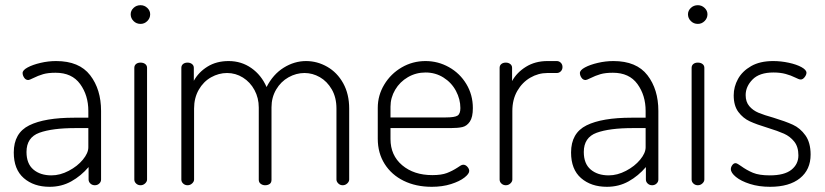

<svg xmlns="http://www.w3.org/2000/svg" viewBox="-20 -713 3176 739"><path d="M369 -286V-22Q369 -13 362 -6.5Q355 0 345 0Q335 0 328 -6.5Q321 -13 321 -22V-70Q292 -36 254.5 -15Q217 6 171 6Q110 6 71.5 -27.5Q33 -61 33 -126Q33 -201 92.5 -230.5Q152 -260 266 -260H320V-286Q320 -346 288.5 -389.5Q257 -433 194 -433Q165 -433 146 -427.5Q127 -422 107 -412Q93 -405 89 -405Q79 -405 73 -414Q67 -423 67 -432Q67 -443 86.5 -453.5Q106 -464 136 -471Q166 -478 196 -478Q285 -478 327 -423.5Q369 -369 369 -286ZM82 -128Q82 -83 108.5 -60.5Q135 -38 178 -38Q211 -38 244.5 -55.5Q278 -73 299 -98.5Q320 -124 320 -146V-220H271Q181 -220 131.5 -202Q82 -184 82 -128Z M546 -452V-22Q546 -14 538.5 -7Q531 0 521 0Q511 0 504 -6.5Q497 -13 497 -22V-452Q497 -461 503.5 -466.5Q510 -472 521 -472Q532 -472 539 -466.5Q546 -461 546 -452ZM558 -658Q558 -643 547 -632Q536 -621 521 -621Q505 -621 494 -632Q483 -643 483 -658Q483 -672 494 -682.5Q505 -693 521 -693Q536 -693 547 -682.5Q558 -672 558 -658Z M854 -432Q822 -432 792.5 -415.5Q763 -399 745 -367.5Q727 -336 727 -295V-22Q727 -14 719.5 -7Q712 0 702 0Q692 0 685 -6.5Q678 -13 678 -22V-452Q678 -461 684.5 -466.5Q691 -472 702 -472Q712 -472 719 -466.5Q726 -461 726 -452V-402Q744 -435 778.5 -456.5Q813 -478 860 -478Q909 -478 947.5 -451Q986 -424 1006 -378Q1031 -427 1072 -452.5Q1113 -478 1158 -478Q1201 -478 1239.5 -456Q1278 -434 1301 -392.5Q1324 -351 1324 -295V-22Q1324 -14 1316.5 -7Q1309 0 1299 0Q1289 0 1282 -7Q1275 -14 1275 -22V-295Q1275 -338 1257 -369Q1239 -400 1211 -416Q1183 -432 1152 -432Q1120 -432 1090.5 -415.5Q1061 -399 1043 -368.5Q1025 -338 1025 -300V-21Q1025 -10 1018 -5Q1011 0 1000 0Q991 0 983.5 -5.5Q976 -11 976 -21V-299Q976 -336 959.5 -366.5Q943 -397 915 -414.5Q887 -432 854 -432Z M1800 -297Q1800 -262 1788.5 -245Q1777 -228 1760 -224Q1743 -220 1715 -220H1483V-178Q1483 -115 1528 -77Q1573 -39 1644 -39Q1679 -39 1700 -47Q1721 -55 1741 -68Q1747 -72 1752.5 -75.5Q1758 -79 1763 -79Q1772 -79 1779 -71Q1786 -63 1786 -55Q1786 -44 1767.5 -29.5Q1749 -15 1716 -4.5Q1683 6 1642 6Q1581 6 1534 -17Q1487 -40 1460.5 -82Q1434 -124 1434 -179V-298Q1434 -346 1459 -387.5Q1484 -429 1526 -453.5Q1568 -478 1618 -478Q1666 -478 1708 -454.5Q1750 -431 1775 -389.5Q1800 -348 1800 -297ZM1752 -297Q1752 -331 1735 -363Q1718 -395 1687 -414.5Q1656 -434 1618 -434Q1581 -434 1550 -416Q1519 -398 1501 -367.5Q1483 -337 1483 -302V-261H1696Q1730 -261 1741 -268Q1752 -275 1752 -297Z M1952 -286V-22Q1952 -14 1944.5 -7Q1937 0 1927 0Q1917 0 1910 -6.5Q1903 -13 1903 -22V-452Q1903 -461 1909.5 -466.5Q1916 -472 1927 -472Q1937 -472 1944 -466.5Q1951 -461 1951 -452V-401Q1969 -434 2004.5 -456Q2040 -478 2087 -478H2123Q2132 -478 2138.5 -471.5Q2145 -465 2145 -455Q2145 -445 2138.5 -438.5Q2132 -432 2123 -432H2087Q2052 -432 2021 -414Q1990 -396 1971 -363Q1952 -330 1952 -286Z M2514 -286V-22Q2514 -13 2507 -6.5Q2500 0 2490 0Q2480 0 2473 -6.5Q2466 -13 2466 -22V-70Q2437 -36 2399.5 -15Q2362 6 2316 6Q2255 6 2216.5 -27.5Q2178 -61 2178 -126Q2178 -201 2237.5 -230.5Q2297 -260 2411 -260H2465V-286Q2465 -346 2433.5 -389.5Q2402 -433 2339 -433Q2310 -433 2291 -427.5Q2272 -422 2252 -412Q2238 -405 2234 -405Q2224 -405 2218 -414Q2212 -423 2212 -432Q2212 -443 2231.5 -453.5Q2251 -464 2281 -471Q2311 -478 2341 -478Q2430 -478 2472 -423.5Q2514 -369 2514 -286ZM2227 -128Q2227 -83 2253.5 -60.5Q2280 -38 2323 -38Q2356 -38 2389.5 -55.5Q2423 -73 2444 -98.5Q2465 -124 2465 -146V-220H2416Q2326 -220 2276.5 -202Q2227 -184 2227 -128Z M2691 -452V-22Q2691 -14 2683.5 -7Q2676 0 2666 0Q2656 0 2649 -6.5Q2642 -13 2642 -22V-452Q2642 -461 2648.5 -466.5Q2655 -472 2666 -472Q2677 -472 2684 -466.5Q2691 -461 2691 -452ZM2703 -658Q2703 -643 2692 -632Q2681 -621 2666 -621Q2650 -621 2639 -632Q2628 -643 2628 -658Q2628 -672 2639 -682.5Q2650 -693 2666 -693Q2681 -693 2692 -682.5Q2703 -672 2703 -658Z M3053 -115Q3053 -148 3037 -168Q3021 -188 2997.5 -198.5Q2974 -209 2935 -221Q2892 -234 2866 -246Q2840 -258 2822 -282Q2804 -306 2804 -346Q2804 -379 2820.5 -409Q2837 -439 2871 -458.5Q2905 -478 2956 -478Q2986 -478 3016 -471.5Q3046 -465 3065 -454.5Q3084 -444 3084 -433Q3084 -425 3077 -416Q3070 -407 3062 -407Q3058 -407 3053 -409Q3048 -411 3042 -414Q3024 -423 3003.5 -428.5Q2983 -434 2957 -434Q2903 -434 2876.5 -407Q2850 -380 2850 -347Q2850 -321 2864 -304.5Q2878 -288 2899.5 -279Q2921 -270 2957 -260Q3003 -246 3031.5 -233Q3060 -220 3080 -192Q3100 -164 3100 -118Q3100 -60 3059 -27Q3018 6 2944 6Q2901 6 2866.5 -5Q2832 -16 2812.5 -32Q2793 -48 2793 -62Q2793 -70 2798.5 -77.5Q2804 -85 2811 -85Q2815 -85 2820.5 -81.5Q2826 -78 2832 -74Q2854 -58 2878 -48Q2902 -38 2943 -38Q2999 -38 3026 -59.5Q3053 -81 3053 -115Z"/></svg>

Font: Dosis
Style: Regular
Weight: 400
Designer: Edgar Tolentino, Pablo Impallari, Igino Marini
Foundry: Edgar Tolentino, Pablo Impallari, Igino Marini
Version: Version 1.007;Glyphs 3.1.1 (3134)